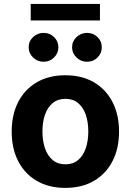

<svg xmlns="http://www.w3.org/2000/svg" viewBox="-20 -929 654 960"><path d="M306.6 10.5Q223.8 10.5 163.6 -24.8Q103.4 -60.1 70.9 -123.4Q38.5 -186.7 38.5 -270.7Q38.5 -355.3 70.9 -418.7Q103.4 -482.1 163.6 -517.4Q223.8 -552.7 306.6 -552.7Q389.6 -552.7 449.9 -517.4Q510.1 -482.1 542.6 -418.7Q575.2 -355.3 575.2 -270.7Q575.2 -186.7 542.6 -123.4Q510.1 -60.1 449.9 -24.8Q389.6 10.5 306.6 10.5ZM307.2 -107.4Q345.1 -107.4 370.4 -128.6Q395.7 -149.8 408.6 -187Q421.5 -224.1 421.5 -271.3Q421.5 -319.1 408.6 -356Q395.7 -392.8 370.4 -413.8Q345.1 -434.8 307.2 -434.8Q269.2 -434.8 243.6 -413.8Q218 -392.8 205.1 -356Q192.2 -319.1 192.2 -271.3Q192.2 -224.1 205.1 -187Q218 -149.8 243.6 -128.6Q269.2 -107.4 307.2 -107.4ZM198.2 -620.3Q167.3 -620.1 145.3 -641.6Q123.2 -663 123.4 -692.2Q123.2 -722.8 145.3 -743.6Q167.3 -764.4 198.2 -764.6Q228.8 -764.4 250.3 -743.6Q271.9 -722.8 271.9 -692.2Q271.9 -663 250.3 -641.6Q228.8 -620.1 198.2 -620.3ZM415.2 -620.3Q384.6 -620.1 362.5 -641.6Q340.4 -663 340.4 -692.2Q340.4 -722.8 362.5 -743.6Q384.6 -764.4 415.2 -764.6Q446.1 -764.4 467.6 -743.6Q489.1 -722.8 488.9 -692.2Q489.1 -663 467.6 -641.6Q446.1 -620.1 415.2 -620.3ZM479.7 -909.2V-826.8H133.6V-909.2Z"/></svg>

Font: Inter
Style: Regular
Weight: 400
Designer: Rasmus Andersson
Foundry: rsms
Version: Version 4.000;git-8c9346024